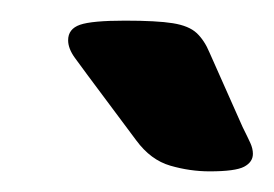

<svg xmlns="http://www.w3.org/2000/svg" viewBox="-20 -738 265 186"><path d="M183 -572Q164 -572 145 -577.5Q126 -583 112 -602L65 -665Q59 -673 52.5 -682Q46 -691 46 -699Q46 -710 57.5 -714Q69 -718 101 -718Q132 -718 147.5 -715.5Q163 -713 170.5 -706Q178 -699 183 -687L215 -615Q220 -605 222.5 -599.5Q225 -594 225 -589Q225 -581 216.5 -576.5Q208 -572 183 -572Z"/></svg>

Font: Asap Expanded Expanded Regular
Style: Bold Italic
Weight: 700
Width: 7
Italic angle: -6°
Designer: Pablo Cosgaya
Foundry: Omnibus-Type
Version: Version 3.001; ttfautohint (v1.8.4.7-5d5b)